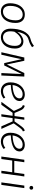

<svg xmlns="http://www.w3.org/2000/svg" viewBox="1770 -2553 794 4374"><g transform="rotate(90 2167.0 -366.0)"><path d="M54 -202Q54 -261 68.5 -320.5Q83 -380 114.5 -427.5Q146 -475 195 -504.5Q244 -534 313 -534Q404 -534 453.5 -478.5Q503 -423 503 -323Q503 -248 484.5 -186.5Q466 -125 432 -81Q398 -37 350.5 -13Q303 11 245 11Q154 11 104 -45.5Q54 -102 54 -202ZM312 -486Q271 -486 235 -468Q199 -450 172 -414Q145 -378 129.5 -324.5Q114 -271 114 -200Q114 -119 148.5 -78Q183 -37 246 -37Q286 -37 322 -55.5Q358 -74 385 -110Q412 -146 427.5 -200Q443 -254 443 -326Q443 -406 408.5 -446Q374 -486 312 -486Z M898 -624Q858 -613 828 -594.5Q798 -576 775 -545.5Q752 -515 735 -472Q718 -429 706 -369L709 -368Q727 -396 751.5 -420.5Q776 -445 804 -463Q832 -481 862.5 -491.5Q893 -502 924 -502Q958 -502 987.5 -490.5Q1017 -479 1039 -455.5Q1061 -432 1073.5 -396Q1086 -360 1086 -312Q1086 -235 1066 -175Q1046 -115 1011.5 -74Q977 -33 930 -11Q883 11 830 11Q787 11 751 -3.5Q715 -18 688.5 -45.5Q662 -73 647.5 -114Q633 -155 633 -209Q633 -291 646.5 -366Q660 -441 688.5 -501.5Q717 -562 761 -604Q805 -646 865 -663Q894 -671 915 -678.5Q936 -686 954 -695.5Q972 -705 989 -716.5Q1006 -728 1026 -743L1055 -699Q1032 -684 1013.5 -673Q995 -662 977 -653Q959 -644 940 -637Q921 -630 898 -624ZM916 -455Q868 -455 812.5 -418.5Q757 -382 702 -296Q697 -266 695 -243.5Q693 -221 693 -206Q693 -123 731.5 -80Q770 -37 831 -37Q870 -37 905.5 -55Q941 -73 967.5 -107.5Q994 -142 1009.5 -192Q1025 -242 1025 -307Q1025 -384 993 -419.5Q961 -455 916 -455Z M1644 0 1656 -246Q1659 -300 1661 -353Q1663 -406 1667 -459H1665L1471 -65H1417L1329 -457H1327Q1323 -439 1319 -418Q1315 -397 1309 -367.5Q1303 -338 1294 -298.5Q1285 -259 1273 -204L1227 0H1170L1290 -523H1364L1448 -129H1450L1645 -523H1724L1700 0Z M2282 -413Q2282 -375 2262.5 -341Q2243 -307 2199.5 -280.5Q2156 -254 2086 -236.5Q2016 -219 1915 -215Q1915 -167 1926 -133.5Q1937 -100 1956 -79Q1975 -58 2000.5 -48Q2026 -38 2056 -38Q2094 -38 2128.5 -49.5Q2163 -61 2201 -90L2225 -51Q2146 11 2057 11Q2012 11 1975 -3.5Q1938 -18 1911.5 -45.5Q1885 -73 1870.5 -113Q1856 -153 1856 -205Q1856 -279 1878 -340Q1900 -401 1937.5 -444Q1975 -487 2025 -510.5Q2075 -534 2130 -534Q2198 -534 2240 -500.5Q2282 -467 2282 -413ZM2126 -485Q2088 -485 2053 -469Q2018 -453 1990 -423Q1962 -393 1942.5 -350.5Q1923 -308 1917 -255Q1999 -258 2057 -271.5Q2115 -285 2151.5 -306Q2188 -327 2204.5 -354.5Q2221 -382 2221 -413Q2221 -447 2197 -466Q2173 -485 2126 -485Z M2708 -523 2677 -300H2746L2831 -420Q2852 -449 2867 -468Q2882 -487 2895.5 -499.5Q2909 -512 2923 -520Q2937 -528 2956 -534L2974 -491Q2960 -485 2948.5 -478.5Q2937 -472 2924.5 -459Q2912 -446 2895 -424.5Q2878 -403 2852 -367L2790 -281L2917 0H2858L2746 -256H2671L2635 0H2582L2618 -256H2550L2367 0H2300L2508 -285L2452 -406Q2443 -426 2435 -440Q2427 -454 2418 -463.5Q2409 -473 2398.5 -479Q2388 -485 2373 -491L2391 -534Q2413 -526 2428.5 -517.5Q2444 -509 2455.5 -498Q2467 -487 2476.5 -472Q2486 -457 2495 -436L2554 -300H2624L2655 -523Z M3430 -413Q3430 -375 3410.5 -341Q3391 -307 3347.5 -280.5Q3304 -254 3234 -236.5Q3164 -219 3063 -215Q3063 -167 3074 -133.5Q3085 -100 3104 -79Q3123 -58 3148.5 -48Q3174 -38 3204 -38Q3242 -38 3276.5 -49.5Q3311 -61 3349 -90L3373 -51Q3294 11 3205 11Q3160 11 3123 -3.5Q3086 -18 3059.5 -45.5Q3033 -73 3018.5 -113Q3004 -153 3004 -205Q3004 -279 3026 -340Q3048 -401 3085.5 -444Q3123 -487 3173 -510.5Q3223 -534 3278 -534Q3346 -534 3388 -500.5Q3430 -467 3430 -413ZM3274 -485Q3236 -485 3201 -469Q3166 -453 3138 -423Q3110 -393 3090.5 -350.5Q3071 -308 3065 -255Q3147 -258 3205 -271.5Q3263 -285 3299.5 -306Q3336 -327 3352.5 -354.5Q3369 -382 3369 -413Q3369 -447 3345 -466Q3321 -485 3274 -485Z M3870 0 3904 -247H3637L3603 0H3546L3619 -523H3676L3644 -294H3911L3943 -523H4000L3927 0Z M4265 -523 4192 0H4135L4208 -523ZM4258 -641Q4238 -641 4226.5 -653Q4215 -665 4215 -683Q4215 -701 4226.5 -713Q4238 -725 4258 -725Q4278 -725 4289.5 -713Q4301 -701 4301 -683Q4301 -665 4289.5 -653Q4278 -641 4258 -641Z"/></g></svg>

Font: Glekhifnjqigglhiwekvrgaqftz
Style: Regular
Weight: 300
Italic angle: -8°
Designer: Carrois Corporate & Edenspiekermann
Foundry: Carrois Corporate GbR & Edenspiekermann AG
Version: Version 2.001